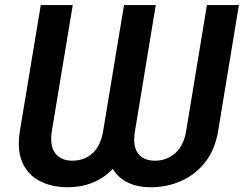

<svg xmlns="http://www.w3.org/2000/svg" viewBox="-20 -748 987 777"><path d="M60.5 -218.3 145 -727.5H274.4L189.9 -218.3Q180.2 -158.2 203.6 -127.9Q227.1 -97.7 272.5 -97.7Q321.3 -97.7 354.5 -127.9Q387.7 -158.2 397.5 -218.3L481.9 -727.5H610.4L526.4 -218.3Q516.1 -158.2 538.1 -127.9Q560.1 -97.7 606.9 -97.7Q654.3 -97.7 689 -127.9Q723.6 -158.2 733.4 -218.3L817.4 -727.5H946.8L862.8 -218.3Q850.6 -143.1 810.8 -92.3Q771 -41.5 713.6 -15.9Q656.2 9.8 589.4 9.8Q537.6 9.8 498.3 -8.8Q459 -27.3 436.5 -64.5Q400.4 -26.9 353.8 -8.5Q307.1 9.8 254.9 9.8Q188.5 9.8 139.9 -15.9Q91.3 -41.5 69.8 -92.3Q48.3 -143.1 60.5 -218.3Z"/></svg>

Font: Inter 20pt SemiBold
Style: Italic
Weight: 600
Italic angle: -9.3988°
Version: Version 4.001;git-66647c0bb